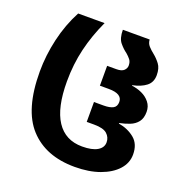

<svg xmlns="http://www.w3.org/2000/svg" viewBox="-136 -884 981 1017"><g transform="rotate(20 354.5 -375.0)"><path d="M393 10Q229 10 138 -89Q47 -188 47 -402Q47 -493 68.5 -586Q90 -679 133 -760H282Q242 -674 221 -586.5Q200 -499 200 -402Q200 -254 249 -179.5Q298 -105 393 -105Q449 -105 478.5 -122.5Q508 -140 508 -170Q508 -198 487 -217Q466 -236 414 -236H372V-348H426Q461 -348 479.5 -358Q498 -368 498 -394Q498 -440 422 -440H372V-552H424Q454 -552 466.5 -564.5Q479 -577 479 -592Q479 -613 469 -625.5Q459 -638 445 -650Q424 -665 404.5 -688.5Q385 -712 385 -760H536Q537 -739 550.5 -724Q564 -709 582 -695Q602 -679 619 -656.5Q636 -634 636 -595Q636 -555 608 -533Q580 -511 532 -501V-498Q561 -495 588.5 -482.5Q616 -470 634 -447.5Q652 -425 652 -394Q652 -358 635.5 -337Q619 -316 592 -305.5Q565 -295 535 -289V-286Q588 -277 625 -246.5Q662 -216 662 -157Q662 -109 628 -71.5Q594 -34 533.5 -12Q473 10 393 10Z"/></g></svg>

Font: Noto Sans Georgian Bold
Style: Regular
Weight: 700
Designer: Monotype Design Team, Akaki Razmadze
Foundry: Google LLC
Version: Version 2.005; ttfautohint (v1.8.4.7-5d5b)